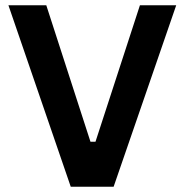

<svg xmlns="http://www.w3.org/2000/svg" viewBox="-20 -710 702 730"><path d="M249 0 12 -690H156L324 -171H343L512 -690H650L412 0Z"/></svg>

Font: Mozilla Text ExtraLight
Style: Regular
Weight: 200
Designer: Studio DRAMA
Foundry: Studio DRAMA
Version: Version 1.000